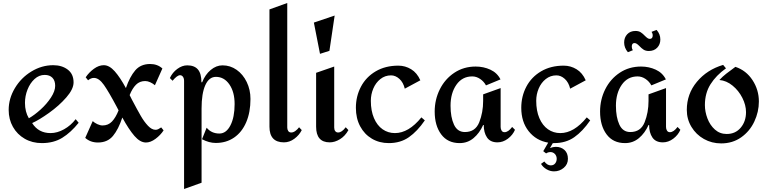

<svg xmlns="http://www.w3.org/2000/svg" viewBox="-20 -945 5133 1284"><path d="M472 -394Q472 -349 423.5 -293.5Q375 -238 308.5 -190.5Q242 -143 195 -122Q237 -55 318 -55Q363 -55 408.5 -80.5Q454 -106 486 -148L506 -124Q454 -59 396.5 -23.5Q339 12 260 12Q196 12 145.5 -17Q95 -46 66.5 -96.5Q38 -147 38 -210Q38 -286 79.5 -355.5Q121 -425 190 -467Q259 -509 336 -509Q394 -509 433 -479.5Q472 -450 472 -394ZM147 -257Q147 -197 173 -154Q210 -175 251.5 -212.5Q293 -250 321 -293Q349 -336 349 -371Q349 -406 330.5 -425Q312 -444 279 -444Q241 -444 211 -416.5Q181 -389 164 -346Q147 -303 147 -257Z M1074 -73Q1053 -41 1020 -16.5Q987 8 956 8Q917 8 879 -36Q841 -80 798 -159Q772 -80 735.5 -36Q699 8 635 8Q584 8 550 -23L600 -135Q613 -123 631.5 -114.5Q650 -106 666 -106Q704 -106 729 -132.5Q754 -159 773 -207L761 -230Q708 -330 675 -377Q642 -424 608 -424Q588 -424 569 -408L553 -428Q575 -461 608 -485Q641 -509 674 -509Q711 -509 747 -468.5Q783 -428 822 -356Q848 -432 884.5 -474.5Q921 -517 984 -517Q1033 -517 1066 -487L1016 -375Q1002 -387 984.5 -395Q967 -403 951 -403Q914 -403 889.5 -378.5Q865 -354 847 -309L862 -279Q899 -209 921.5 -170Q944 -131 969.5 -104Q995 -77 1020 -77Q1030 -77 1038 -81Q1046 -85 1058 -93Z M1655 -283Q1655 -194 1626.5 -127.5Q1598 -61 1545.5 -25Q1493 11 1423 11Q1378 11 1331 -14L1362 -91Q1394 -52 1447 -52Q1493 -52 1521 -106.5Q1549 -161 1549 -249Q1549 -330 1514 -380.5Q1479 -431 1424 -431Q1378 -431 1353 -375.5Q1328 -320 1328 -219V277L1211 319V-404Q1211 -421 1203.5 -431.5Q1196 -442 1184 -442Q1165 -442 1134 -405L1116 -423Q1133 -460 1165.5 -484Q1198 -508 1232 -508Q1280 -508 1303.5 -480.5Q1327 -453 1327 -395H1332Q1352 -446 1389 -477Q1426 -508 1468 -508Q1520 -508 1562.5 -478Q1605 -448 1630 -396.5Q1655 -345 1655 -283Z M1901 -92Q1901 -79 1907.5 -69Q1914 -59 1928 -59Q1942 -59 1956.5 -70Q1971 -81 1980 -94L1998 -75Q1981 -41 1948.5 -17Q1916 7 1879 7Q1782 7 1782 -98V-882L1901 -925Z M2183 -605 2120 -585 2079 -794 2218 -841ZM2215 -92Q2215 -77 2222 -68Q2229 -59 2241 -59Q2266 -59 2292 -94L2310 -75Q2288 -35 2253.5 -14Q2219 7 2185 7Q2094 7 2094 -98V-458L2215 -500Z M2791 -408 2687 -352Q2677 -394 2651 -417.5Q2625 -441 2595 -441Q2555 -441 2524 -416.5Q2493 -392 2476.5 -353Q2460 -314 2460 -271Q2460 -204 2481 -155Q2502 -106 2538.5 -80.5Q2575 -55 2621 -55Q2713 -55 2798 -160L2821 -140Q2771 -67 2714.5 -27.5Q2658 12 2580 12Q2517 12 2467 -17.5Q2417 -47 2388.5 -100.5Q2360 -154 2360 -224Q2360 -301 2394 -365.5Q2428 -430 2492.5 -468Q2557 -506 2644 -506Q2690 -506 2729.5 -482Q2769 -458 2791 -408Z M3327 -414 3230 -374Q3216 -400 3191 -417Q3166 -434 3138 -434Q3071 -434 3032 -378Q2993 -322 2993 -238Q2993 -161 3016 -111.5Q3039 -62 3089 -62Q3159 -62 3185 -127.5Q3211 -193 3211 -270V-314L3328 -356V-96Q3328 -82 3334.5 -71.5Q3341 -61 3354 -61Q3379 -61 3405 -96L3424 -77Q3409 -42 3376.5 -17.5Q3344 7 3307 7Q3259 7 3237 -25.5Q3215 -58 3215 -109H3211Q3187 -55 3147 -21.5Q3107 12 3054 12Q2974 12 2930.5 -46.5Q2887 -105 2887 -199Q2887 -279 2921.5 -348Q2956 -417 3018.5 -458.5Q3081 -500 3161 -500Q3214 -500 3259.5 -479Q3305 -458 3327 -414Z M3677 12 3658 45Q3679 37 3697 37Q3732 37 3755 58Q3778 79 3778 117Q3778 154 3750 177.5Q3722 201 3685 201Q3659 201 3635 187Q3611 173 3598 151L3620 135Q3640 161 3663 161Q3682 161 3692.5 148Q3703 135 3703 117Q3703 98 3691 85Q3679 72 3661 72Q3645 72 3632 81L3613 66L3646 9Q3565 -5 3515.5 -67.5Q3466 -130 3466 -224Q3466 -301 3500 -365.5Q3534 -430 3598.5 -468Q3663 -506 3750 -506Q3796 -506 3835.5 -482Q3875 -458 3897 -408L3793 -352Q3783 -394 3757 -417.5Q3731 -441 3701 -441Q3661 -441 3630 -416.5Q3599 -392 3582.5 -353Q3566 -314 3566 -271Q3566 -204 3587 -155Q3608 -106 3644.5 -80.5Q3681 -55 3727 -55Q3819 -55 3904 -160L3927 -140Q3877 -67 3820.5 -27.5Q3764 12 3686 12Z M4433 -414 4336 -374Q4322 -400 4297 -417Q4272 -434 4244 -434Q4177 -434 4138 -378Q4099 -322 4099 -238Q4099 -161 4122 -111.5Q4145 -62 4195 -62Q4265 -62 4291 -127.5Q4317 -193 4317 -270V-314L4434 -356V-96Q4434 -82 4440.5 -71.5Q4447 -61 4460 -61Q4485 -61 4511 -96L4530 -77Q4515 -42 4482.5 -17.5Q4450 7 4413 7Q4365 7 4343 -25.5Q4321 -58 4321 -109H4317Q4293 -55 4253 -21.5Q4213 12 4160 12Q4080 12 4036.5 -46.5Q3993 -105 3993 -199Q3993 -279 4027.5 -348Q4062 -417 4124.5 -458.5Q4187 -500 4267 -500Q4320 -500 4365.5 -479Q4411 -458 4433 -414ZM4396 -681Q4396 -648 4375 -626Q4354 -604 4319 -604Q4298 -604 4284 -613Q4270 -622 4256 -637Q4246 -647 4238.5 -652Q4231 -657 4223 -657Q4205 -657 4205 -633Q4205 -620 4212 -609L4179 -596Q4154 -625 4154 -661Q4154 -694 4174.5 -716Q4195 -738 4230 -738Q4251 -738 4265 -729Q4279 -720 4293 -705Q4303 -695 4310.5 -690Q4318 -685 4326 -685Q4335 -685 4340 -691Q4345 -697 4345 -708Q4345 -721 4337 -732L4371 -745Q4396 -717 4396 -681Z M4835 -488Q4769 -441 4731.5 -381.5Q4694 -322 4694 -242Q4694 -198 4711 -153Q4728 -108 4761 -78.5Q4794 -49 4840 -49Q4898 -49 4933.5 -91Q4969 -133 4969 -195Q4969 -242 4944.5 -290.5Q4920 -339 4879 -372.5Q4838 -406 4791 -410Q4812 -433 4836.5 -452Q4861 -471 4898 -498Q4970 -474 5012.5 -409Q5055 -344 5055 -266Q5055 -197 5024.5 -132Q4994 -67 4936.5 -26.5Q4879 14 4803 14Q4740 14 4687.5 -15.5Q4635 -45 4604 -96.5Q4573 -148 4573 -210Q4573 -317 4640.5 -398Q4708 -479 4816 -511Z"/></svg>

Font: Amita
Style: Bold
Weight: 700
Designer: Eduardo Rodriguez Tunni, Modular Infotech, Brian J. Bonislawsky
Foundry: Eduardo Rodriguez Tunni, Modular Infotech, Brian J. Bonislawsky
Version: Version 1.003